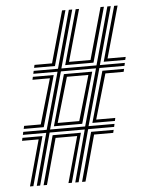

<svg xmlns="http://www.w3.org/2000/svg" viewBox="-55 -845 685 890"><g transform="rotate(-5 287.0 -400.0)"><path d="M79.8 0 145 -241H36.2L39.2 -254.8H148.2L221.8 -518.8H109L112 -532.2H225L299 -800H314.8L240.8 -532.2H404.2L478.2 -800H494L420 -532.2H536.2L533.2 -518.8H416.5L343 -254.8H463.8L460.8 -241H340L274.5 0H259L324.2 -241H160.8L95.5 0ZM164 -254.8H327.2L400.8 -518.8H237.5ZM183 -268.2 250.2 -505H382L314.8 -268.2ZM201.8 -282H302.2L363 -491.5H263ZM115 -546 118.2 -559.5H199.8L267.5 -800H283.2L212.2 -546ZM42.5 -268.2 45.5 -282H123L183.8 -491.5H102.8L105.8 -505H202.8L135.8 -268.2ZM48.2 0 107.2 -213.8H30L33 -227.5H126.2L64 0ZM259.8 -546 330.8 -800H346.5L278.8 -559.5H378.8L446.5 -800H462.2L391.5 -546ZM111.5 0 173.5 -227.5H305.2L243 0H227.2L286.5 -213.8H186L127.2 0ZM439 -546 509.8 -800H525.8L458 -559.5H542.5L539.2 -546ZM362 -268.2 429.2 -505H530.2L527 -491.5H442L381 -282H469.8L466.8 -268.2ZM290.5 0 352.5 -227.5H457.5L454.2 -213.8H365.2L306.5 0Z"/></g></svg>

Font: Big Shoulders Inline Display Thin Medium
Style: Regular
Weight: 500
Version: Version 2.002